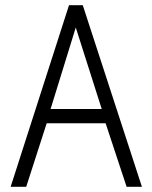

<svg xmlns="http://www.w3.org/2000/svg" viewBox="-20 -720 587 740"><path d="M527 0 299 -700H246L21 0H81L160 -245H387L468 0ZM175 -300 272 -614 372 -300Z"/></svg>

Font: Advent Pro
Style: Regular
Weight: 400
Designer: VivaRado, Andreas Kalpakidis
Foundry: VivaRado, Andreas Kalpakidis
Version: Version 3.000